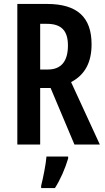

<svg xmlns="http://www.w3.org/2000/svg" viewBox="-20 -734 533 975"><path d="M218 -714H68V0H184V-287H237L358 0H487L341 -317C413 -355 445 -419 445 -509C445 -646 373 -714 218 -714ZM218 -613C291 -613 325 -579 325 -503C325 -422 290 -381 223 -381H184V-613ZM326 71V61H216C213 101 198 174 189 209V221H259C286 179 311 122 326 71Z"/></svg>

Font: Noto Sans Georgian ExtraCondensed SemiBold
Style: Regular
Weight: 600
Width: 2
Designer: Monotype Design Team, Akaki Razmadze
Foundry: Google LLC
Version: Version 2.005